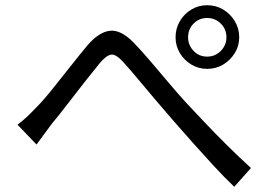

<svg xmlns="http://www.w3.org/2000/svg" viewBox="-20 -734 1040 736"><path d="M47 -256Q66 -270 82.5 -285.5Q99 -301 119 -322Q146 -349 180 -391.5Q214 -434 250 -479.5Q286 -525 315 -560Q359 -611 401 -616Q443 -621 492 -571Q522 -540 556.5 -499.5Q591 -459 626 -417.5Q661 -376 692 -342Q723 -309 764 -265.5Q805 -222 851 -176.5Q897 -131 942 -90L878 -18Q840 -54 799 -98.5Q758 -143 718 -188Q678 -233 644 -272Q612 -309 577 -350Q542 -391 510.5 -429Q479 -467 456 -492Q425 -528 405.5 -524.5Q386 -521 360 -489Q337 -461 304 -419Q271 -377 238 -334Q205 -291 179 -260Q164 -240 148 -218Q132 -196 120 -180ZM701 -591Q701 -561 722 -539Q743 -517 774 -517Q805 -517 826.5 -539Q848 -561 848 -591Q848 -622 826.5 -643.5Q805 -665 774 -665Q743 -665 722 -643.5Q701 -622 701 -591ZM653 -591Q653 -625 669.5 -653Q686 -681 713.5 -697.5Q741 -714 774 -714Q808 -714 835.5 -697.5Q863 -681 880 -653Q897 -625 897 -591Q897 -558 880 -530.5Q863 -503 835.5 -486.5Q808 -470 774 -470Q741 -470 713.5 -486.5Q686 -503 669.5 -530.5Q653 -558 653 -591Z"/></svg>

Font: Source Han Sans SC
Style: Regular
Weight: 400
Designer: Ryoko NISHIZUKA 西塚涼子 (kana, bopomofo & ideographs); Paul D. Hunt (Latin, Greek & Cyrillic); Sandoll Communications 산돌커뮤니
Foundry: Adobe
Version: Version 2.002;hotconv 1.0.116;makeotfexe 2.5.65601; ttfautoh